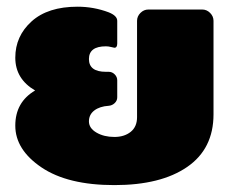

<svg xmlns="http://www.w3.org/2000/svg" viewBox="-20 -528 686 565"><path d="M25 -158.3Q25 -227.5 83.3 -261.7Q25 -295.8 25 -358.3Q25 -421.7 72.9 -465Q120.8 -508.3 208.3 -508.3Q255.8 -508.3 300 -491.7Q325 -481.7 325 -466.7V-400Q325 -387.5 316.7 -387.5Q315 -387.5 307.1 -389.6Q299.2 -391.7 291.7 -391.7Q241.7 -391.7 241.7 -354.2Q241.7 -316.7 291.7 -316.7H300Q310 -316.7 317.5 -309.2Q325 -301.7 325 -291.7V-241.7Q325 -231.7 317.5 -224.6Q310 -217.5 300 -216.7Q273.3 -215 257.5 -202.9Q241.7 -190.8 241.7 -170.8Q241.7 -150.8 263.8 -137.9Q285.8 -125 316.7 -125Q345.8 -125 364.6 -140Q383.3 -155 383.3 -183.3V-466.7Q383.3 -480 393.3 -490Q403.3 -500 416.7 -500H575Q588.3 -500 598.3 -490Q608.3 -480 608.3 -466.7V-191.7Q608.3 -90 530.8 -36.7Q453.3 16.7 316.7 16.7Q179.2 16.7 102.1 -35.4Q25 -87.5 25 -158.3Z"/></svg>

Font: BoonTook Mon
Style: Regular
Weight: 400
Designer: Sungsit Sawaiwan
Foundry: FontUni
Version: Version 3.0